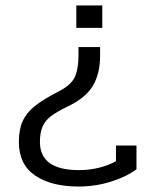

<svg xmlns="http://www.w3.org/2000/svg" viewBox="-20 -515 568 702"><path d="M259 -495H354V-413H259ZM49 4Q49 -42 63 -72.5Q77 -103 107 -127Q137 -151 193 -180Q239 -203 253 -232.5Q267 -262 267 -314V-343H346V-312Q346 -245 319 -200.5Q292 -156 226 -125Q187 -106 166.5 -90.5Q146 -75 136 -53Q126 -31 126 4Q126 107 269 107Q307 107 343 98Q379 89 404 74V17H479V104Q441 132 384.5 149.5Q328 167 268 167Q167 167 108 126.5Q49 86 49 4Z"/></svg>

Font: Pridi Light
Style: Regular
Weight: 300
Version: Version 1.002